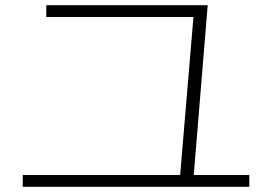

<svg xmlns="http://www.w3.org/2000/svg" viewBox="-20 -727 1040 734"><path d="M667 -38 721 -679 740 -662H157V-707H774L719 -37ZM67 -13V-58H933V-13Z"/></svg>

Font: M PLUS 1 Thin Light
Style: Regular
Weight: 300
Version: Version 1.001